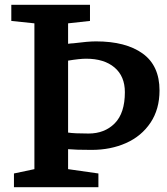

<svg xmlns="http://www.w3.org/2000/svg" viewBox="-20 -778 693 798"><path d="M123 -75V-681L27 -691V-758H354V-691L263 -681V-596Q277 -598 284 -598Q346 -606 379 -606Q503 -606 573 -555.5Q643 -505 643 -402Q643 -324 605.5 -268Q568 -212 504 -183.5Q440 -155 361 -155Q294 -155 263 -158V-75L389 -57V0H38V-57ZM348 -223Q415 -223 457 -265.5Q499 -308 499 -395Q499 -461 456 -497.5Q413 -534 338 -534Q311 -534 263 -526V-227Q288 -223 348 -223Z"/></svg>

Font: Martel ExtraBold
Style: Regular
Weight: 800
Designer: Dan Reynolds
Foundry: Dan Reynolds
Version: Version 1.001; ttfautohint (v1.1) -l 5 -r 5 -G 72 -x 0 -D la